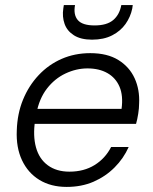

<svg xmlns="http://www.w3.org/2000/svg" viewBox="-20 -723 602 755"><path d="M242 12Q180 12 135 -15.5Q90 -43 66.5 -93Q43 -143 46 -210Q48 -276 70.5 -331Q93 -386 132 -427.5Q171 -469 222.5 -491.5Q274 -514 335 -514Q402 -514 445.5 -487Q489 -460 509.5 -415Q530 -370 527 -315Q527 -298 523.5 -275.5Q520 -253 515 -236H101L111 -295H458Q465 -347 450 -382Q435 -417 402.5 -435.5Q370 -454 324 -454Q280 -454 237.5 -434Q195 -414 164.5 -374.5Q134 -335 123 -276L118 -249Q109 -189 121.5 -143.5Q134 -98 168 -73Q202 -48 253 -48Q310 -48 352 -74Q394 -100 417 -145H486Q466 -100 430.5 -64.5Q395 -29 348 -8.5Q301 12 242 12ZM342 -567Q298 -567 271 -584Q244 -601 234 -629Q224 -657 229 -690L231 -703H275Q268 -665 286 -644Q304 -623 352 -623Q400 -623 425 -644Q450 -665 457 -703H502L500 -689Q493 -656 473.5 -628.5Q454 -601 421 -584Q388 -567 342 -567Z"/></svg>

Font: DM Sans 16pt Light
Style: Italic
Weight: 300
Italic angle: -10°
Version: Version 4.004;gftools[0.9.30]